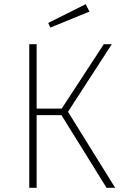

<svg xmlns="http://www.w3.org/2000/svg" viewBox="-20 -892 581 912"><path d="M387 -872 405 -837 219 -761 209 -783ZM511 -682 303 -361 527 0H486L272 -345H154V0H119V-682H154V-376H273L473 -682Z"/></svg>

Font: Fira Sans UltraLight
Style: Regular
Weight: 200
Designer: Carrois Corporate & Edenspiekermann AG
Foundry: Carrois Corporate GbR & Edenspiekermann AG
Version: Version 4.106;PS 004.106;hotconv 1.0.70;makeotf.lib2.5.58329